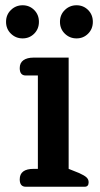

<svg xmlns="http://www.w3.org/2000/svg" viewBox="-20 -710 381 730"><path d="M3 -627Q3 -654 21.5 -672Q40 -690 66 -690Q92 -690 110 -672Q128 -654 128 -627Q128 -600 110 -582Q92 -564 66 -564Q40 -564 21.5 -582Q3 -600 3 -627ZM208 -627Q208 -654 226.5 -672Q245 -690 271 -690Q297 -690 315 -672Q333 -654 333 -627Q333 -600 315 -582Q297 -564 271 -564Q245 -564 226.5 -582Q208 -600 208 -627ZM55 -28Q55 -68 108 -68H124V-423H78Q55 -423 55 -451Q55 -471 69 -481Q83 -491 108 -491H241V-68L281 -52Q301 -43 309 -35.5Q317 -28 317 -17Q317 0 302 0H78Q55 0 55 -28Z"/></svg>

Font: Maitree Semibold
Style: Regular
Weight: 600
Designer: CadsonDemak Team
Foundry: CadsonDemak
Version: Version 1.000